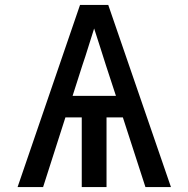

<svg xmlns="http://www.w3.org/2000/svg" viewBox="-20 -755 760 775"><path d="M51 0H154L244 -281H310V0H410V-281H476L567 0H670L417 -735H303ZM273 -368 312 -490Q325 -528 336.5 -565.5Q348 -603 360 -640Q372 -603 384 -565.5Q396 -528 408 -490L448 -368Z"/></svg>

Font: Iosevka Sparkle Medium
Style: Regular
Weight: 500
Designer: Belleve Invis
Foundry: Belleve Invis
Version: Version 4.5.0; ttfautohint (v1.8.3)